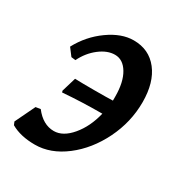

<svg xmlns="http://www.w3.org/2000/svg" viewBox="-122 -558 622 659"><g transform="rotate(30 189.0 -228.0)"><path d="M354 -299Q354 -220 318.5 -148Q283 -76 225.5 -32Q168 12 106 12Q49 12 11 -10L6 -22L44 -101L63 -104Q96 -61 139 -61Q175 -61 207.5 -99.5Q240 -138 254 -196Q173 -196 98 -190L96 -196L113 -253Q139 -252 190 -252Q240 -252 263 -253V-269Q263 -326 243 -359.5Q223 -393 191 -393Q161 -393 130.5 -369.5Q100 -346 82 -309L65 -311L43 -340Q73 -396 123.5 -432Q174 -468 222 -468Q283 -468 318.5 -422.5Q354 -377 354 -299Z"/></g></svg>

Font: Alegreya Medium
Style: Italic
Weight: 500
Italic angle: -7°
Designer: Juan Pablo del Peral
Foundry: Huerta Tipografica
Version: Version 2.008; ttfautohint (v1.8)